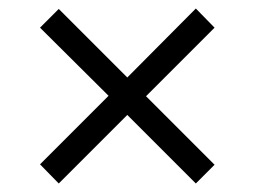

<svg xmlns="http://www.w3.org/2000/svg" viewBox="-20 -584 599 451"><path d="M118 -153 74 -198 235 -359 74 -519 118 -563 279 -402 440 -564 484 -519 323 -358 484 -197 440 -153 279 -314Z"/></svg>

Font: Noto Serif NP Hmong Medium
Style: Regular
Weight: 500
Designer: Dalton Maag Ltd
Foundry: Dalton Maag Ltd
Version: Version 1.001; ttfautohint (v1.8.4.7-5d5b)